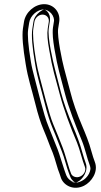

<svg xmlns="http://www.w3.org/2000/svg" viewBox="-20 -770 484 921"><path d="M214 -665 209 -633C205 -608 208 -575 216 -531C233 -432 242 -412 268 -313C285 -249 318 -159 349 -87C363 -53 374 -3 387 30C395 49 381 69 366 76C346 86 326 76 321 63L313 41C306 20 290 -38 281 -61C263 -106 257 -124 235 -175C215 -222 184 -351 170 -402C163 -428 157 -454 153 -479C140 -555 136 -608 140 -633L145 -665C148 -684 165 -700 184 -700C203 -700 217 -684 214 -665ZM95 -665 90 -633C85 -597 90 -542 103 -464C115 -390 129 -354 150 -270C162 -221 175 -181 188 -150C210 -98 214 -82 233 -37C243 -13 256 42 266 64L273 85C286 119 332 146 383 121C419 103 453 54 435 7C430 -6 424 -24 418 -46C408 -85 389 -131 375 -164C348 -227 329 -283 317 -331C304 -380 294 -418 287 -444C279 -474 253 -594 259 -633L264 -665C271 -711 238 -750 192 -750C146 -750 102 -711 95 -665ZM239 -661 234 -629C231 -609 234 -579 241 -536C258 -438 266 -419 292 -319C308 -257 342 -169 372 -97C388 -59 398 -9 410 21C424 57 399 88 377 99C344 115 309 99 298 71L290 49C282 27 265 -32 257 -52C238 -98 233 -114 212 -165C190 -216 160 -345 146 -396C139 -423 132 -449 128 -475C115 -552 111 -606 115 -637L120 -669C125 -701 152 -725 184 -725C218 -725 244 -694 239 -661ZM120 -661C125 -695 159 -725 192 -725C195 -725 197 -724 199 -724C225 -720 243 -699 239 -669L234 -637C227 -587 254 -470 263 -438C270 -412 280 -374 293 -325C306 -276 325 -219 352 -155C366 -122 385 -76 394 -39C400 -17 405 1 411 16C423 47 401 84 372 98C334 117 305 97 297 77L289 55V54C281 36 267 -19 256 -46C238 -90 233 -107 211 -160C199 -189 187 -227 175 -276C154 -361 140 -396 128 -468C115 -545 111 -598 115 -629ZM259 -663C262 -683 253 -725 184 -725C121 -725 103 -688 100 -667L95 -635C91 -607 95 -554 108 -477C112 -452 119 -425 126 -398C140 -347 170 -219 191 -169C213 -118 218 -101 237 -56C246 -35 261 24 269 46L277 68C280 77 287 85 299 92C320 105 364 111 396 95C426 80 442 53 431 25C419 -6 408 -56 393 -93C363 -165 328 -253 312 -316C286 -416 278 -435 261 -534C253 -578 251 -609 254 -631ZM140 -663 135 -631C130 -598 135 -543 148 -466C160 -393 174 -357 195 -273C207 -224 220 -185 232 -156C254 -104 259 -87 277 -43C288 -17 301 38 310 59L318 80C325 97 341 106 342 106C342 106 346 105 353 102C374 92 406 51 391 12C386 -2 380 -20 374 -42C364 -80 346 -126 332 -159C305 -223 285 -279 272 -328C259 -377 250 -415 243 -441C235 -473 207 -589 214 -635L219 -667C226 -713 192 -725 192 -725C190 -725 146 -707 140 -663Z"/></svg>

Font: AppleStorm
Style: XbdFaxIta
Weight: 800
Foundry: Cannot Into Space Fonts
Version: Version 1.01